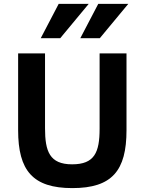

<svg xmlns="http://www.w3.org/2000/svg" viewBox="-20 -950 742 985"><path d="M350 -107C234.4 -107 211 -173.7 211 -292V-676H73V-282C73 -74.8 148.2 15 351 15C555.1 15 629 -74.6 629 -282V-676H491V-290C491 -167.9 464.8 -107 350 -107ZM492 -754 638 -930H484L392 -754ZM289 -754 435 -930H281L189 -754Z"/></svg>

Font: Fog Sans
Style: Bold
Weight: 700
Foundry: Intel Corporation
Version: Version 1.00